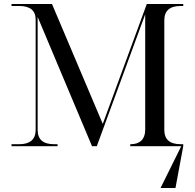

<svg xmlns="http://www.w3.org/2000/svg" viewBox="-20 -734 978 964"><path d="M38 0H269V-10H251C196 -10 169 -34 169 -82V-649L442 0H466L709 -662V-82C709 -34 681 -10 637 -10H634V0H890L786 210H861L900 0V-10H887C832 -10 805 -34 805 -82V-632C805 -680 832 -704 887 -704H900V-714H717L496 -112L241 -714H38V-704H77C131 -704 159 -681 159 -636V-82C159 -34 131 -10 77 -10H38Z"/></svg>

Font: Noto Serif Display
Style: Regular
Weight: 400
Designer: Monotype Design Team
Foundry: Monotype Imaging Inc.
Version: Version 2.009